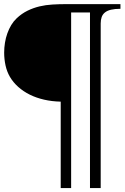

<svg xmlns="http://www.w3.org/2000/svg" viewBox="-20 -679 614 945"><path d="M330.1 -617.7V246.6H278.8V-178.7Q235.4 -179.7 197 -188.5Q158.7 -197.3 126.7 -213.1Q94.7 -229 69.8 -251.2Q44.9 -273.4 28.8 -300.8Q14.2 -325.7 7.3 -356.7Q0.5 -387.7 0.5 -419.9Q0.5 -444.3 4.4 -468.5Q8.3 -492.7 16.1 -514.6Q23.9 -536.6 35.4 -555.7Q46.9 -574.7 62 -588.9Q86.9 -612.3 115.2 -626.2Q143.6 -640.1 174.3 -647.5Q205.1 -654.8 238 -656.7Q271 -658.7 305.7 -658.7H572.8V-635.7Q545.4 -635.7 526.9 -631.3Q508.3 -627 496.8 -617.9Q485.4 -608.9 480.5 -595.2Q475.6 -581.5 475.6 -563.5V246.6H422.9V-617.7Z"/></svg>

Font: XB Niloofar
Style: Bold
Weight: 700
Designer: Behnam
Foundry: Irmug
Version: Version 7.201 2008